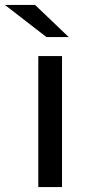

<svg xmlns="http://www.w3.org/2000/svg" viewBox="-64 -757 363 777"><path d="M91 -530H187V0H91ZM-44 -737H78L214 -607H124Z"/></svg>

Font: Idrija
Style: Regular
Weight: 500
Designer: Julieta Ulanovsky
Foundry: Julieta Ulanovsky
Version: Version 7.200